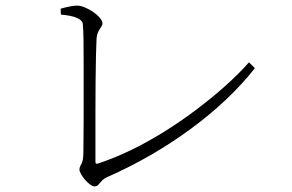

<svg xmlns="http://www.w3.org/2000/svg" viewBox="-20 -682 1040 684"><path d="M196 -651Q213 -656 229 -659Q245 -662 255 -662Q267 -662 282.5 -655.5Q298 -649 312.5 -639Q327 -629 336 -618Q345 -607 345 -599Q345 -593 340.5 -586.5Q336 -580 331 -571Q326 -562 324 -545Q323 -528 322 -487Q321 -446 320.5 -392Q320 -338 320 -282Q320 -226 320 -179Q320 -132 320 -105Q320 -97 328 -99Q386 -118 446 -147Q506 -176 564.5 -212.5Q623 -249 677.5 -290Q732 -331 780.5 -374Q829 -417 867 -460L888 -439Q797 -324 660.5 -223.5Q524 -123 364 -52Q350 -46 343 -38Q336 -30 330.5 -24Q325 -18 317 -18Q310 -18 300.5 -25Q291 -32 282.5 -42Q274 -52 268.5 -62Q263 -72 263 -78Q263 -86 270 -98Q277 -110 277 -139Q277 -152 277.5 -185Q278 -218 278 -263.5Q278 -309 278 -358.5Q278 -408 278 -455.5Q278 -503 277.5 -540Q277 -577 275 -596Q275 -602 269 -608.5Q263 -615 246.5 -621Q230 -627 197 -630Z"/></svg>

Font: Noto Serif KR
Style: Regular
Weight: 200
Designer: Ryoko NISHIZUKA 西塚涼子 (kana & ideographs); Frank Grießhammer (Latin, Greek & Cyrillic); Wenlong ZHANG 张文龙 (bopomofo); San
Foundry: Adobe
Version: Version 2.001;hotconv 1.1.0;makeotfexe 2.6.0